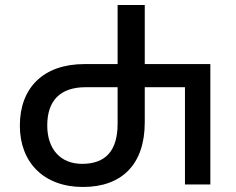

<svg xmlns="http://www.w3.org/2000/svg" viewBox="-20 -734 941 764"><path d="M310 10C465 10 556 -80 556 -247V-387H716V0H817V-479H556V-714H448V-479H316C153 -479 59 -385 59 -234C59 -87 155 10 310 10ZM307 -82C220 -82 168 -141 168 -235C168 -334 220 -387 321 -387H448V-242C448 -134 400 -82 307 -82Z"/></svg>

Font: Noto Sans Georgian Medium
Style: Regular
Weight: 500
Designer: Monotype Design Team, Akaki Razmadze
Foundry: Google LLC
Version: Version 2.005